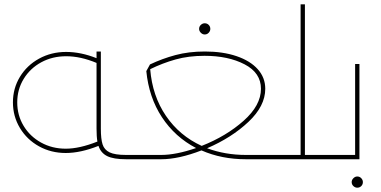

<svg xmlns="http://www.w3.org/2000/svg" viewBox="-20 -739 1768 891"><path d="M591 -10Q591 -5 587.5 -2.5Q584 0 571 0H565Q507 0 477.5 -14.5Q448 -29 437 -62Q354 -29 285 -29Q217 -29 161 -60Q105 -91 72.5 -145Q40 -199 40 -264Q40 -329 72.5 -382.5Q105 -436 161.5 -467Q218 -498 287 -498Q355 -498 428 -469V-500H448V-142Q448 -94 456 -69Q464 -44 488.5 -32Q513 -20 565 -20H571Q584 -20 587.5 -17.5Q591 -15 591 -10ZM432 -82Q428 -105 428 -142V-447Q354 -478 287 -478Q223 -478 171.5 -450Q120 -422 90 -373Q60 -324 60 -264Q60 -204 89.5 -155Q119 -106 170.5 -77.5Q222 -49 285 -49Q349 -49 432 -82Z M1301 -10Q1301 -5 1297.5 -2.5Q1294 0 1281 0H1121Q1008 0 915 -41Q809 0 728 0H571Q558 0 554.5 -2.5Q551 -5 551 -10Q551 -15 554.5 -17.5Q558 -20 571 -20H728Q797 -20 890 -52Q792 -103 731.5 -195Q671 -287 659 -409L676 -440Q733 -467 794.5 -483.5Q856 -500 931 -500Q1014 -500 1077.5 -478.5Q1141 -457 1176 -418Q1211 -379 1211 -327Q1211 -247 1133 -173.5Q1055 -100 941 -51Q1025 -20 1121 -20H1281Q1294 -20 1297.5 -17.5Q1301 -15 1301 -10ZM916 -62Q1030 -107 1110.5 -178.5Q1191 -250 1191 -327Q1191 -401 1115 -440.5Q1039 -480 929 -480Q855 -480 794.5 -463Q734 -446 677 -418Q687 -294 750 -201.5Q813 -109 916 -62ZM904 -605Q904 -616 912 -623.5Q920 -631 930 -631Q941 -631 948.5 -623.5Q956 -616 956 -605Q956 -595 948.5 -587Q941 -579 930 -579Q920 -579 912 -587Q904 -595 904 -605Z M1510 -10Q1510 -5 1506.5 -2.5Q1503 0 1490 0H1281Q1268 0 1264.5 -2.5Q1261 -5 1261 -10Q1261 -15 1264.5 -17.5Q1268 -20 1281 -20H1375V-719H1395V-20H1490Q1503 -20 1506.5 -17.5Q1510 -15 1510 -10Z M1648 -442V0H1490Q1477 0 1473.5 -2.5Q1470 -5 1470 -10Q1470 -15 1473.5 -17.5Q1477 -20 1490 -20H1628V-442ZM1612 106Q1612 96 1620 88Q1628 80 1638 80Q1649 80 1656.5 88Q1664 96 1664 106Q1664 117 1656.5 124.5Q1649 132 1638 132Q1628 132 1620 124.5Q1612 117 1612 106Z"/></svg>

Font: Montserrat-Arabic Thin
Style: Regular
Weight: 250
Designer: Mohamed Gaber
Foundry: Kief Type Foundry
Version: Version 5.008